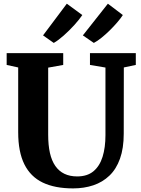

<svg xmlns="http://www.w3.org/2000/svg" viewBox="-20 -1038 782 1066"><path d="M386 8Q284.5 8 217 -24.5Q149.5 -57 115.2 -126Q81 -195 81 -303.5V-663.5L17 -677.5V-743H331V-677.5L247.5 -662.5V-290Q247.5 -232 257.2 -188.8Q267 -145.5 287.2 -116.5Q307.5 -87.5 337.8 -73Q368 -58.5 408.5 -58.5Q464.5 -58.5 499 -87.2Q533.5 -116 549.5 -167.5Q565.5 -219 565.5 -287.5V-663L479.5 -677.5V-743H734V-677.5L667.5 -663.5L667 -296.5Q667 -215 646.2 -157Q625.5 -99 587.5 -62.8Q549.5 -26.5 498 -9.2Q446.5 8 386 8ZM500.5 -800 440 -841.5 579 -1017.5 662 -954.5Q650.5 -936.5 631 -913.8Q611.5 -891 588.5 -868.5Q565.5 -846 542.8 -827.8Q520 -809.5 501.5 -800ZM278 -800 219 -841.5 351 -1017.5 437 -954.5Q421 -930.5 392.8 -899.2Q364.5 -868 333.8 -840.8Q303 -813.5 279 -800Z"/></svg>

Font: Merriweather 20pt ExtraBold
Style: Regular
Weight: 800
Version: Version 2.100